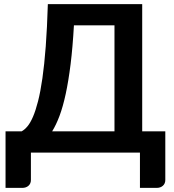

<svg xmlns="http://www.w3.org/2000/svg" viewBox="-20 -743 848 935"><path d="M672.5 -723V-103.5H785V133.5Q785 151 773.2 161.5Q761.5 172 742.5 172H661.5V0H130.5V133.5Q130.5 151 118.8 161.5Q107 172 88 172H7V-103.5H85.5Q99.5 -111 113.5 -127.5Q127.5 -144 140.5 -174Q153.5 -204 165.2 -249.8Q177 -295.5 186.5 -361.8Q196 -428 202.8 -517.2Q209.5 -606.5 213 -723ZM340 -619.5Q334 -513 323.8 -430.5Q313.5 -348 300 -285.5Q286.5 -223 269.8 -178.5Q253 -134 234 -103.5H537.5V-619.5Z"/></svg>

Font: Lato
Style: Bold
Weight: 700
Designer: Lukasz Dziedzic
Foundry: tyPoland Lukasz Dziedzic
Version: Version 2.007; 2014-02-27